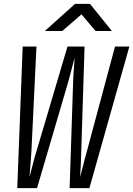

<svg xmlns="http://www.w3.org/2000/svg" viewBox="-20 -970 687 990"><path d="M69 0 97 -730H168L142 -190Q140 -159 137 -120Q134 -81 132 -57Q139 -81 148.5 -120Q158 -159 168 -190L328 -730H416L399 -190Q398 -158 396.5 -119.5Q395 -81 393 -57Q400 -81 409.5 -120Q419 -159 428 -190L573 -730H647L441 0H339L357 -545Q358 -580 361 -616Q364 -652 365 -673Q359 -652 350 -616Q341 -580 331 -545L171 0ZM211 -810 367 -950H444L557 -810H473L400 -896L301 -810Z"/></svg>

Font: JetBrains Mono NL Light
Style: Italic
Weight: 300
Italic angle: -9°
Designer: Philipp Nurullin, Konstantin Bulenkov
Foundry: JetBrains
Version: Version 2.304; ttfautohint (v1.8.4.7-5d5b)